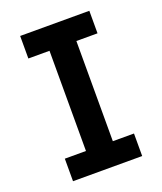

<svg xmlns="http://www.w3.org/2000/svg" viewBox="-136 -824 772 913"><g transform="rotate(-20 250.0 -367.5)"><path d="M75 0V-114H182V-621H75V-735H425V-621H318V-114H425V0Z"/></g></svg>

Font: Iosevka SS18 Heavy
Style: Regular
Weight: 900
Monospace: yes
Designer: Belleve Invis
Foundry: Belleve Invis
Version: Version 25.1.1; ttfautohint (v1.8.4)